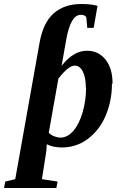

<svg xmlns="http://www.w3.org/2000/svg" viewBox="-91 -724 611 957"><path d="M470 -308 467 -306Q467 -221 435 -146Q404 -74 346 -31Q289 11 217 11Q174 11 142 -5Q141 23 139 35Q137 49 118 169L196 181L190 213H-71L-65 181L-15 169L106 -510Q124 -611 176 -657Q229 -704 314 -704Q364 -704 395 -695L376 -585H344L339 -639Q330 -651 311 -650Q261 -650 239 -526L216 -396Q276 -472 343 -471Q400 -471 435 -427Q470 -383 470 -308ZM338 -285 337 -286Q337 -337 322 -367Q307 -397 282 -397Q250 -397 200 -332L152 -62Q164 -50 181 -44Q197 -38 210 -38Q245 -38 275 -72Q304 -106 321 -165Q338 -225 338 -285Z"/></svg>

Font: Libra Serif Modern
Style: Bold Italic
Weight: 700
Italic angle: -12°
Designer: Stefan Peev, Context Ltd
Foundry: Stefan Peev, Context Ltd
Version: Version 1.000